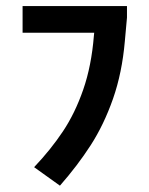

<svg xmlns="http://www.w3.org/2000/svg" viewBox="-20 -582 478 618"><path d="M89.8 -43.9Q143.6 -100.6 182.6 -159.2Q221.7 -217.8 248 -293.9Q274.4 -370.1 282.2 -466.8L283.2 -476.6H52.7V-562.5H388.7V-525.4L381.8 -449.2Q373 -347.7 343.8 -264.2Q314.5 -180.7 272 -114.7Q229.5 -48.8 172.9 15.6Z"/></svg>

Font: Sudo Variable
Style: Regular
Weight: 400
Monospace: yes
Designer: Jens Kutilek
Foundry: Jens Kutilek
Version: Version 0.040